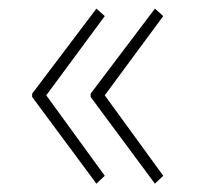

<svg xmlns="http://www.w3.org/2000/svg" viewBox="-20 -490 473 452"><path d="M344.7 -57.6 193.4 -261.7V-269.5L344.7 -469.7L364.3 -452.1L226.6 -265.6L364.3 -76.2ZM207 -57.6 55.7 -261.7V-269.5L207 -469.7L226.6 -452.1L88.9 -265.6L226.6 -76.2Z"/></svg>

Font: Reddit Sans ExtraLight
Style: Regular
Weight: 250
Designer: Stephen Hutchings
Foundry: Reddit
Version: Version 1.014